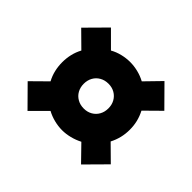

<svg xmlns="http://www.w3.org/2000/svg" viewBox="-130 -765 908 908"><g transform="rotate(-45 324.0 -311.0)"><path d="M145 -33 45 -132 122 -207Q109.5 -231 102.8 -257.8Q96 -284.5 96 -310Q96 -336.5 102.8 -363.2Q109.5 -390 122 -413L45 -490L145 -589L221 -512Q245 -525 271 -531Q297 -537 324 -537Q351 -537 377 -531Q403 -525 427 -512L503 -589L603 -490L526 -413Q539 -390 545.5 -363.2Q552 -336.5 552 -310Q552 -284.5 545.5 -257.8Q539 -231 526 -207L603 -132L503 -33L427 -110Q403 -97.5 377.5 -91.2Q352 -85 324 -85Q296.5 -85 270.8 -91.2Q245 -97.5 221 -110ZM324 -228Q348 -228 366.8 -238.5Q385.5 -249 396.2 -267.5Q407 -286 407 -310Q407 -334.5 396.2 -353.2Q385.5 -372 366.8 -382.5Q348 -393 324 -393Q300 -393 281.2 -382.5Q262.5 -372 251.8 -353.2Q241 -334.5 241 -310Q241 -286 251.8 -267.5Q262.5 -249 281.2 -238.5Q300 -228 324 -228Z"/></g></svg>

Font: Geologica Cursive Black
Style: Regular
Weight: 900
Designer: Sindre Bremnes, Frode Helland
Foundry: Monokrom Skriftforlag AS
Version: Version 1.010;gftools[0.9.28]